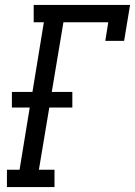

<svg xmlns="http://www.w3.org/2000/svg" viewBox="-20 -755 545 775"><path d="M8 0V-70H59L100 -321H28V-384H111L157 -665H116V-735H505L481 -590H405L417 -665H236L189 -384H272V-321H179L137 -70H200V0Z"/></svg>

Font: Iosevka Slab
Style: Italic
Weight: 400
Italic angle: -9°
Monospace: yes
Designer: Belleve Invis
Foundry: Belleve Invis
Version: Version 11.1.0; ttfautohint (v1.8.3)